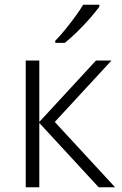

<svg xmlns="http://www.w3.org/2000/svg" viewBox="-20 -786 513 806"><path d="M383 -532H448L210 -274L463 0H394L145 -270V0H88V-532H145V-274ZM397 -758Q382 -737 357.5 -709Q333 -681 305 -653.5Q277 -626 252 -606H212V-615Q231 -634 253 -661Q275 -688 295.5 -716Q316 -744 329 -766H397Z"/></svg>

Font: Noto Sans Light
Style: Regular
Weight: 300
Designer: Monotype Design Team
Foundry: Monotype Imaging Inc.
Version: Version 2.007